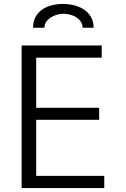

<svg xmlns="http://www.w3.org/2000/svg" viewBox="-20 -956 640 976"><path d="M90 -725H497V-663H164V-408H484V-347H164V-62H510V0H90ZM456 -815H400Q400 -837 385.2 -853.2Q370.5 -869.5 347.8 -877.8Q325 -886 302 -886Q281.5 -886 259 -877.5Q236.5 -869 221.2 -852.8Q206 -836.5 206 -815H148Q148 -854.5 168 -881.8Q188 -909 222.5 -922.5Q257 -936 300 -936Q343 -936 378.5 -922.2Q414 -908.5 435 -881.2Q456 -854 456 -815Z"/></svg>

Font: JuliaMono Light
Style: Regular
Weight: 300
Monospace: yes
Designer: cormullion
Foundry: corm
Version: Version 0.054; ttfautohint (v1.8.4)